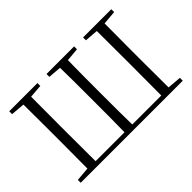

<svg xmlns="http://www.w3.org/2000/svg" viewBox="-117 -1051 1377 1377"><g transform="rotate(-45 571.5 -362.5)"><path d="M200 0H1089V-29L983 -38C982 -137 982 -236 982 -341V-388C982 -490 982 -590 983 -687L1089 -696V-725H803V-696L905 -688C906 -590 906 -491 906 -388V-341C906 -234 906 -133 905 -34H611C609 -133 609 -234 609 -341V-388C609 -490 609 -590 611 -687L712 -696V-725H432V-696L532 -688C534 -590 534 -490 534 -388V-341C534 -234 534 -134 532 -34H239C238 -133 238 -234 238 -341V-388C238 -491 238 -590 239 -688L340 -696V-725H54V-696L160 -687C161 -590 161 -490 161 -388V-341C161 -236 161 -137 160 -38L54 -29V0Z"/></g></svg>

Font: Noto Serif HK Light
Style: Regular
Weight: 300
Designer: Ryoko NISHIZUKA 西塚涼子 (kana & ideographs); Frank Grießhammer (Latin, Greek & Cyrillic); Wenlong ZHANG 张文龙 (bopomofo); San
Foundry: Adobe
Version: Version 2.001;hotconv 1.1.0;makeotfexe 2.6.0